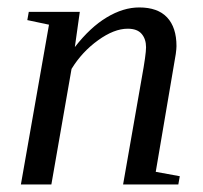

<svg xmlns="http://www.w3.org/2000/svg" viewBox="-20 -491 540 511"><path d="M368.7 -365.2Q368.7 -387.2 356.9 -400.9Q345.2 -414.6 319.8 -414.6Q283.7 -414.6 241 -383.8Q198.2 -353 170.4 -307.6L116.7 0H35.6L110.4 -425.3L52.7 -437.5L56.6 -459.5H192.4L179.2 -365.7Q220.2 -418.5 264.2 -444.8Q308.1 -471.2 350.6 -471.2Q399.9 -471.2 424.8 -444.6Q449.7 -418 449.7 -368.2Q449.7 -361.3 447.8 -347.2Q445.8 -333 394.5 -33.7L458.5 -22L454.6 0H307.6L357.4 -284.2Q368.7 -346.2 368.7 -365.2Z"/></svg>

Font: Tinos
Style: Italic
Weight: 400
Italic angle: -16.333°
Designer: Steve Matteson
Foundry: Monotype Imaging Inc.
Version: Version 1.32